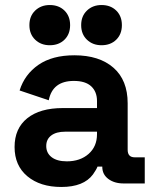

<svg xmlns="http://www.w3.org/2000/svg" viewBox="-20 -730 618 764"><path d="M224 14Q140 14 89 -28.5Q38 -71 38 -145Q38 -219 88.5 -259.5Q139 -300 230 -300H366V-328Q366 -365 343 -386.5Q320 -408 274 -408Q189 -408 174 -331L58 -370Q78 -434 133 -472Q188 -510 276 -510Q375 -510 431.5 -460.5Q488 -411 488 -319V-134Q488 -104 516 -104H556V0H472Q435 0 411 -18Q387 -36 387 -66V-67H368Q364 -56 350 -36Q313 14 224 14ZM246 -88Q299 -88 332.5 -117.5Q366 -147 366 -196V-206H239Q204 -206 184 -191Q164 -176 164 -149Q164 -121 185.5 -104.5Q207 -88 246 -88ZM384 -550Q349 -550 326 -572Q303 -594 303 -630Q303 -666 326 -688Q349 -710 384 -710Q420 -710 442.5 -688Q465 -666 465 -630Q465 -594 442.5 -572Q420 -550 384 -550ZM178 -550Q143 -550 120 -572Q97 -594 97 -630Q97 -666 120 -688Q143 -710 178 -710Q214 -710 236.5 -688Q259 -666 259 -630Q259 -594 236.5 -572Q214 -550 178 -550Z"/></svg>

Font: Rootstock Sans Headline
Style: Bold
Weight: 700
Designer: Florian Karsten
Foundry: Florian Karsten
Version: Version 2.000;FEAKit 1.0